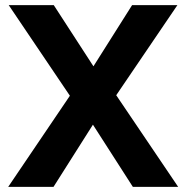

<svg xmlns="http://www.w3.org/2000/svg" viewBox="-20 -730 728 750"><path d="M12 0 253 -356 14 -710H190L345 -471L496 -710H673L434 -358L676 0H499L343 -243L189 0Z"/></svg>

Font: Txt Sans
Style: Bold
Weight: 700
Designer: Open Source
Foundry: XRLN
Version: Version 1.0